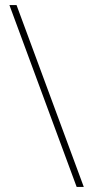

<svg xmlns="http://www.w3.org/2000/svg" viewBox="-20 -734 364 754"><path d="M45 -714H17L281 0H309Z"/></svg>

Font: Noto Sans Ethiopic SemiCondensed Thin
Style: Regular
Weight: 100
Width: 4
Designer: Monotype Design Team
Foundry: Monotype Imaging Inc.
Version: Version 2.102